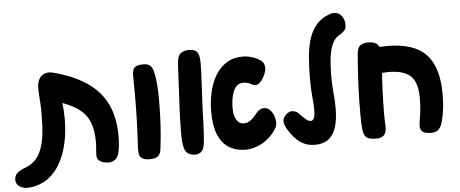

<svg xmlns="http://www.w3.org/2000/svg" viewBox="-134 -973 3002 1253"><g transform="rotate(-5 1367.0 -346.0)"><path d="M619.8 -146.2Q619.8 -118.4 616.9 -89.9Q614 -61.3 609 -41.3Q601.1 -11 583.2 2.8Q565.3 16.6 542 16.6Q527.6 16.6 509.5 12.8Q491.4 9 477.9 -2.8Q464.4 -14.6 464.4 -38.4Q464.4 -54.6 466.8 -76.7Q469.1 -98.9 469.1 -126.1Q469.1 -204.1 448.2 -254.8Q427.3 -305.4 384.4 -338.5Q341.4 -371.6 273.3 -396.1Q276.6 -368.7 278.2 -341.9Q279.8 -315.2 279.8 -288.8Q279.8 -239.4 272.7 -186.8Q265.6 -134.2 249.7 -83.9Q233.8 -33.7 207.3 9.8Q180.8 53.3 141.9 84.4Q103.1 115.4 50.4 128.2Q35.3 132.2 21.4 133.7Q7.6 135.2 -4.3 135.2Q-29.7 135.2 -53.1 120.8Q-76.4 106.3 -76.4 77.1Q-76.4 47.7 -56.9 31.3Q-37.4 15 -2.7 2.7Q35.9 -12.2 61 -38.6Q86.1 -65 100.3 -100.2Q114.4 -135.4 121.2 -175.8Q127.9 -216.2 129.9 -258.9Q131.9 -301.7 131.9 -342.4Q131.9 -376 129.9 -409.6Q127.9 -443.1 125.4 -476Q124.4 -491.7 124.6 -507.4Q124.7 -523.1 127.4 -535.8Q135.6 -571.9 155.6 -587.2Q175.7 -602.6 202.6 -602.6Q209.9 -602.6 217.9 -601.2Q225.9 -599.8 233.8 -598Q362.7 -563.6 448.1 -506Q533.6 -448.4 576.6 -360.8Q619.6 -273.2 619.8 -146.2Z M893.9 -513.1Q898.4 -485.3 901 -445.5Q903.6 -405.7 903.6 -363.6Q903.6 -283 899.3 -201.9Q895.1 -120.9 884.1 -38.3Q880.3 -9.2 864.2 4.8Q848.1 18.8 808.8 18.8Q777.8 18.8 762.4 9.3Q747 -0.2 742.5 -17.3Q738 -34.4 738.8 -57.8Q744.4 -146.7 747.2 -234.4Q749.9 -322.2 749.9 -408Q749.9 -439.2 749.3 -475.2Q748.7 -511.2 748.7 -535.3Q748.7 -558.1 754.3 -572.7Q759.9 -587.2 775.8 -594.4Q791.7 -601.7 822.1 -601.7Q849.2 -601.7 863.2 -590.5Q877.1 -579.3 883.3 -559.3Q889.6 -539.3 893.9 -513.1Z M1181.2 -270.6Q1181.2 -260.2 1180.3 -236.2Q1179.4 -212.1 1178.4 -180.7Q1177.4 -149.3 1175.3 -117.4Q1173.1 -85.6 1170.6 -58.8Q1165.4 -14.3 1148.2 0.1Q1130.9 14.6 1107.6 14.6Q1063.7 14.6 1046 -14.7Q1028.3 -43.9 1028.3 -115.4Q1028.3 -125.4 1028.3 -136.4Q1028.3 -147.4 1028.3 -157.4Q1028.3 -210.6 1031.6 -281.9Q1034.9 -353.2 1039.2 -431.1Q1043.4 -508.9 1046.7 -579.7Q1049.4 -634.3 1069.9 -651.7Q1090.3 -669 1124.8 -669Q1153.4 -669 1168.4 -659.4Q1183.4 -649.8 1189.1 -630.1Q1194.7 -610.3 1194.7 -579.2Q1194.7 -561.4 1194.1 -536.4Q1193.4 -511.4 1191.8 -480.6Q1190.2 -449.8 1188.5 -415.3Q1186.8 -380.9 1184.9 -344.3Q1183 -307.7 1181.2 -270.6ZM1235.7 -253.6Q1235.7 -320.9 1249.6 -382.4Q1263.6 -443.9 1292.4 -491.8Q1321.3 -539.8 1365.9 -567.7Q1410.6 -595.7 1471.7 -595.7Q1504.4 -595.7 1536.7 -584.7Q1569 -573.8 1587.2 -559.9Q1600.7 -550.6 1606.4 -537.5Q1612.1 -524.4 1612.1 -509.2Q1612.1 -496.8 1606.4 -479Q1600.7 -461.2 1590.1 -443.6Q1579.6 -425.9 1566.3 -414.4Q1553.1 -403 1538.1 -403Q1528.3 -403 1520.3 -407.2Q1504.6 -416.4 1490.7 -420.9Q1476.9 -425.3 1459.2 -425.3Q1436.2 -425.3 1420.2 -411.5Q1404.1 -397.7 1394.6 -374Q1385 -350.3 1380.9 -321.7Q1376.9 -293.1 1376.9 -263Q1376.9 -215.2 1394.8 -187.9Q1412.8 -160.6 1440.8 -160.6Q1467.1 -160.6 1487.1 -175.7Q1507 -190.9 1529.6 -220Q1539.4 -232.7 1552.8 -240.5Q1566.1 -248.3 1581.6 -248.3Q1603.7 -248.3 1619.7 -231.6Q1635.7 -214.8 1644.1 -191.9Q1652.4 -169 1652.4 -150.2Q1652.4 -133.8 1647.7 -121.8Q1642.9 -109.9 1633.6 -96.8Q1595.2 -42.2 1541.7 -15.3Q1488.1 11.6 1439.6 11.6Q1376.7 11.6 1330.7 -16.6Q1284.8 -44.8 1260.2 -103.7Q1235.7 -162.6 1235.7 -253.6Z M1892.9 19.3Q1837.3 19.3 1795.4 -10.4Q1753.4 -40.2 1718.6 -98.7Q1709.2 -114.8 1704.8 -127.2Q1700.4 -139.7 1700.4 -149.8Q1700.4 -165.8 1709.6 -180.1Q1718.8 -194.4 1732.8 -203.4Q1746.8 -212.4 1760.2 -212.4Q1773.1 -212.4 1785.5 -207.2Q1797.9 -202 1815.8 -181.9Q1829.8 -167.4 1845.9 -153Q1862.1 -138.6 1876.6 -138.6Q1887.7 -138.6 1894.2 -146.1Q1900.8 -153.6 1903.9 -169.7Q1907 -185.8 1907 -211Q1907 -244.1 1901.8 -294.1Q1896.7 -344 1896.7 -412.6Q1896.7 -483.4 1901.7 -548.4Q1906.7 -613.4 1922.8 -667.8Q1938.9 -722.1 1971.4 -761.6Q2003.9 -801.1 2058.7 -821Q2075.1 -827.1 2088.6 -827.1Q2114.2 -827.1 2129.7 -813.4Q2145.2 -799.7 2151.9 -780.6Q2158.7 -761.6 2158.7 -745.1Q2158.7 -719 2145.2 -705.3Q2131.7 -691.7 2116.6 -683Q2090.2 -669.7 2074.4 -643.1Q2058.7 -616.6 2050.4 -580.9Q2042.1 -545.2 2039.4 -502.3Q2036.7 -459.3 2036.7 -413Q2036.7 -363.3 2041.8 -306.7Q2047 -250 2047 -208.2Q2047 -133.2 2030.7 -82.4Q2014.3 -31.7 1980.3 -6.2Q1946.3 19.3 1892.9 19.3Z M2750.4 -238.2Q2750.4 -186.2 2745.1 -142.1Q2739.7 -97.9 2728.7 -56.9Q2720.8 -27.8 2704.2 -10.1Q2687.6 7.6 2653.6 7.6Q2615.4 7.6 2599.2 -4.6Q2582.9 -16.8 2582.9 -44.4Q2582.9 -51.8 2583.8 -59.2Q2584.7 -66.7 2585.7 -75Q2592.9 -111.3 2596.3 -147.9Q2599.8 -184.4 2599.8 -226.4Q2599.8 -328.7 2554.8 -370.5Q2509.9 -412.3 2411.2 -412.3Q2371.7 -412.3 2335.8 -406.4Q2300 -400.4 2256.1 -386.6L2240.6 -553.6Q2286 -568.8 2327.3 -575.6Q2368.7 -582.4 2416.3 -582.4Q2591 -582.4 2670.7 -499.6Q2750.4 -416.7 2750.4 -238.2ZM2360.7 -64.8Q2362.4 -22.1 2345.7 -4.2Q2328.9 13.8 2296.1 13.8Q2269.2 13.8 2250.2 9Q2231.1 4.2 2220.6 -12.4Q2210 -29.1 2207.2 -63.2Q2204.4 -103 2204.1 -149.1Q2203.7 -195.1 2204.7 -241.7Q2205.7 -288.3 2207.3 -329.4Q2208.9 -370.4 2210.7 -399.7Q2213.4 -446.7 2216.1 -482.3Q2218.8 -518 2221.8 -552.3Q2225.3 -589.3 2244.4 -602.8Q2263.4 -616.2 2297.2 -616.2Q2339.1 -616.2 2357.4 -595.5Q2375.8 -574.8 2375.8 -529.7Q2375.8 -493.8 2371.7 -445.9Q2367.7 -398 2365.7 -363Q2363.9 -333.8 2362.3 -297.9Q2360.7 -262.1 2359.7 -222.5Q2358.7 -182.9 2358.7 -142.8Q2358.7 -102.8 2360.7 -64.8Z"/></g></svg>

Font: Playpen Sans Hebrew
Style: Regular
Weight: 400
Designer: Tom Grace, Laura Meseguer, Veronika Burian, José Scaglione
Foundry: TypeTogether
Version: Version 2.000